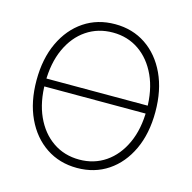

<svg xmlns="http://www.w3.org/2000/svg" viewBox="-108 -846 965 964"><g transform="rotate(15 374.0 -363.5)"><path d="M647.5 -384.3V-343.3H98.6V-384.3ZM374.5 9.8Q283.2 9.8 213.4 -36.9Q143.6 -83.5 104.2 -167.5Q64.9 -251.5 64.9 -363.3Q64.9 -476.1 104.5 -560.1Q144 -644 213.6 -690.7Q283.2 -737.3 374.5 -737.3Q465.3 -737.3 534.7 -690.7Q604 -644 643.3 -560.1Q682.6 -476.1 682.6 -363.3Q682.6 -251 643.3 -167Q604 -83 534.7 -36.6Q465.3 9.8 374.5 9.8ZM374.5 -33.7Q451.2 -33.7 510.5 -74.2Q569.8 -114.7 603.8 -189Q637.7 -263.2 637.7 -363.3Q637.7 -464.4 603.8 -538.3Q569.8 -612.3 510.5 -653.1Q451.2 -693.8 374.5 -693.8Q297.4 -693.8 237.8 -653.6Q178.2 -613.3 144.3 -539.1Q110.4 -464.8 110.4 -363.3Q110.4 -263.2 144 -189.2Q177.7 -115.2 237.3 -74.5Q296.9 -33.7 374.5 -33.7Z"/></g></svg>

Font: Inter 16pt ExtraLight
Style: Regular
Weight: 250
Version: Version 4.001;git-66647c0bb